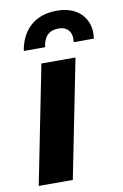

<svg xmlns="http://www.w3.org/2000/svg" viewBox="-86 -809 551 860"><g transform="rotate(-10 189.5 -379.5)"><path d="M19 0 126 -538H281L174 0ZM58 -607Q70 -679 115.5 -719Q161 -759 236 -759Q282 -759 316 -740.5Q350 -722 366.5 -688Q383 -654 377 -607H285Q290 -640 275 -659.5Q260 -679 228 -679Q164 -679 155 -607Z"/></g></svg>

Font: MOST Montserrat
Style: Bold Italic
Weight: 700
Italic angle: -11.3°
Designer: Julieta Ulanovsky
Foundry: Julieta Ulanovsky
Version: Version 8.000;March 11, 2024;FontCreator 15.0.0.2926 64-bit